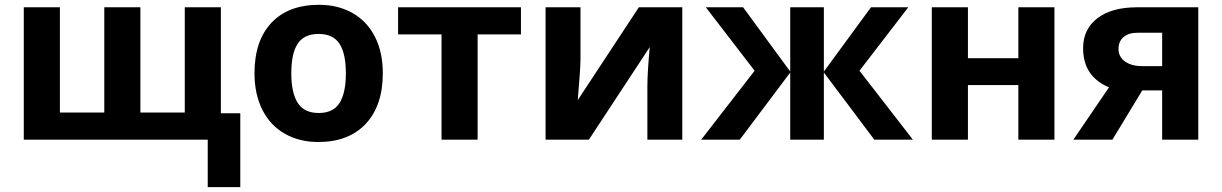

<svg xmlns="http://www.w3.org/2000/svg" viewBox="-20 -576 5040 792"><path d="M891.1 -108.9H971.2V195.8H836.9V0H78.1V-545.9H227.1V-111.8H410.2V-545.9H559.1V-111.8H742.2V-545.9H891.1Z M1559.1 -273.9Q1559.1 -140.6 1488.8 -65.4Q1418.5 9.8 1293 9.8Q1214.4 9.8 1154.3 -24.7Q1094.2 -59.1 1062 -123.5Q1029.8 -188 1029.8 -273.9Q1029.8 -407.7 1099.6 -481.9Q1169.4 -556.2 1295.9 -556.2Q1374.5 -556.2 1434.6 -522Q1494.6 -487.8 1526.9 -423.8Q1559.1 -359.9 1559.1 -273.9ZM1208 -395.8Q1181.6 -355.5 1181.6 -274.2Q1181.6 -192.9 1208.3 -151.4Q1234.9 -109.9 1294.7 -109.9Q1354.5 -109.9 1380.6 -151.1Q1406.7 -192.4 1406.7 -273.7Q1406.7 -355 1380.4 -395.5Q1354 -436 1294.2 -436Q1234.4 -436 1208 -395.8Z M2128.9 -545.9V-434.1H1950.2V0H1801.3V-434.1H1622.1V-545.9Z M2374.5 -545.9V-330.1Q2374.5 -295.9 2363.3 -163.1L2615.2 -545.9H2794.4V0H2650.4V-217.8Q2650.4 -275.9 2660.2 -381.8L2409.2 0H2230.5V-545.9Z M3239.7 -545.9H3378.4V-280.8L3572.8 -545.9H3726.6L3525.4 -284.2L3745.6 0H3586.4L3378.4 -276.9V0H3239.7V-276.9L3031.7 0H2872.6L3092.8 -284.2L2891.6 -545.9H3045.4L3239.7 -280.8Z M3972.7 -545.9V-335.9H4180.7V-545.9H4329.6V0H4180.7V-225.1H3972.7V0H3823.7V-545.9Z M4690.9 -303.2H4773.9V-440.9H4671.9Q4635.3 -440.9 4614.5 -423.1Q4593.8 -405.3 4593.8 -373.5Q4593.8 -341.8 4620.6 -322.5Q4647.5 -303.2 4690.9 -303.2ZM4447.8 -377Q4447.8 -456.1 4507.1 -501Q4566.4 -545.9 4668.9 -545.9H4922.9V0H4773.9V-203.1H4691.9L4568.8 0H4407.7L4554.7 -215.8Q4447.8 -260.3 4447.8 -377Z"/></svg>

Font: NotoSans-Bold
Style: Bold
Weight: 700
Designer: Monotype Design team
Foundry: Monotype Imaging Inc.
Version: Version 1.04